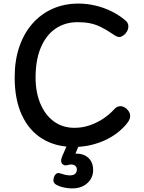

<svg xmlns="http://www.w3.org/2000/svg" viewBox="-20 -800 805 1074"><path d="M680 -687Q686 -683 692 -674Q698 -665 698 -654Q698 -637 690 -623.5Q682 -610 670 -601.5Q658 -593 648 -593Q636 -593 627 -599Q618 -605 610 -610Q573 -635 543 -649.5Q513 -664 482.5 -670Q452 -676 414 -676Q344 -676 291 -640Q238 -604 208.5 -534.5Q179 -465 179 -366Q179 -285 205.5 -221Q232 -157 281 -121Q330 -85 397 -85Q439 -85 478.5 -98Q518 -111 554 -134Q590 -157 619 -189Q627 -198 635.5 -202Q644 -206 654 -206Q666 -206 678 -199Q690 -192 699 -179Q708 -166 708 -151Q708 -137 699 -122Q690 -107 673 -90Q621 -36 547 -7Q473 22 394 22Q291 22 216.5 -24Q142 -70 102 -157Q62 -244 62 -367Q62 -462 88 -538Q114 -614 161.5 -668Q209 -722 274.5 -751Q340 -780 419 -780Q465 -780 511 -769.5Q557 -759 600 -738.5Q643 -718 680 -687ZM383 254Q363 254 338.5 249Q314 244 294 233Q283 226 280 216.5Q277 207 281 194Q285 180 294 172.5Q303 165 317 170Q326 173 341.5 177Q357 181 371 181Q392 181 401 171.5Q410 162 410 149Q410 131 396 124Q382 117 360 123Q347 127 338.5 123.5Q330 120 325 113Q321 105 322 95.5Q323 86 329 72L360 0H427L394 78L368 64Q408 55 437.5 63Q467 71 484 93.5Q501 116 501 151Q501 195 468.5 224.5Q436 254 383 254Z"/></svg>

Font: Playpen Sans Medium
Style: Regular
Weight: 500
Designer: Laura Meseguer, Veronika Burian, José Scaglione
Foundry: TypeTogether
Version: Version 1.001